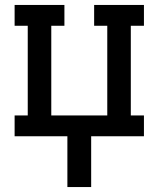

<svg xmlns="http://www.w3.org/2000/svg" viewBox="-20 -550 640 775"><path d="M252 205V0H39V-84H92V-446H39V-530H240V-446H187V-84H413V-446H360V-530H561V-446H508V-84H561V0H348V205Z"/></svg>

Font: Iosevka Curly Slab MdEx
Style: Regular
Weight: 500
Width: 7
Monospace: yes
Designer: Belleve Invis
Foundry: Belleve Invis
Version: Version 11.1.0; ttfautohint (v1.8.3)